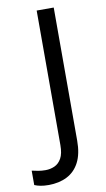

<svg xmlns="http://www.w3.org/2000/svg" viewBox="-177 -761 549 998"><g transform="rotate(-10 97.5 -262.0)"><path d="M-4 190Q-28 190 -46 186.5Q-64 183 -78 177V101Q-62 105 -44 108Q-26 111 -6 111Q19 111 41.5 101Q64 91 78 66Q92 41 92 -4V-714H182V-11Q182 58 159 102.5Q136 147 94 168.5Q52 190 -4 190Z"/></g></svg>

Font: Noto Sans New Tai Lue
Style: Regular
Weight: 400
Designer: Monotype Design Team
Foundry: Monotype Imaging Inc.
Version: Version 2.003